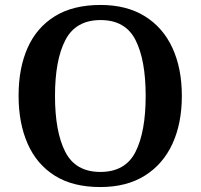

<svg xmlns="http://www.w3.org/2000/svg" viewBox="-20 -745 810 775"><path d="M385 10Q274 10 201 -36Q128 -82 91.5 -165Q55 -248 55 -359Q55 -470 91.5 -552Q128 -634 201.5 -679.5Q275 -725 386 -725Q491 -725 564.5 -679.5Q638 -634 676 -551.5Q714 -469 714 -358Q714 -247 676 -164.5Q638 -82 564.5 -36Q491 10 385 10ZM385 -51Q486 -51 527 -132Q568 -213 568 -358Q568 -503 527 -583.5Q486 -664 386 -664Q286 -664 244 -583.5Q202 -503 202 -358Q202 -213 243.5 -132Q285 -51 385 -51Z"/></svg>

Font: Noto Serif Toto SemiBold
Style: Regular
Weight: 600
Designer: Monotype Design Team
Foundry: Monotype Imaging Inc.
Version: Version 2.001; ttfautohint (v1.8.4.7-5d5b)